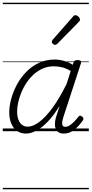

<svg xmlns="http://www.w3.org/2000/svg" viewBox="-20 -950 663 1390"><path d="M168 17Q131 17 104 -1.5Q77 -20 62 -54.5Q47 -89 47 -136Q47 -182 61 -234Q75 -286 102 -336.5Q129 -387 169 -428.5Q209 -470 261 -494.5Q313 -519 376 -519Q408 -519 442.5 -509.5Q477 -500 507 -481L512 -497Q516 -508 522.5 -511.5Q529 -515 542 -515Q560 -515 565 -508Q570 -501 565 -489L438 -100Q431 -77 430 -62Q429 -47 434.5 -39.5Q440 -32 452 -32Q469 -32 485.5 -43Q502 -54 518 -70.5Q534 -87 546 -103Q552 -111 558 -112.5Q564 -114 573 -107Q583 -101 584 -94Q585 -87 581 -80Q569 -62 548.5 -39Q528 -16 501 0.5Q474 17 442 17Q419 17 404.5 8Q390 -1 383.5 -17Q377 -33 377.5 -54Q378 -75 385 -100Q392 -120 398.5 -141.5Q405 -163 412 -184Q368 -113 325 -68.5Q282 -24 242.5 -3.5Q203 17 168 17ZM104 -141Q104 -109 113 -84.5Q122 -60 139 -46.5Q156 -33 181 -33Q219 -33 265 -67.5Q311 -102 361 -170.5Q411 -239 462 -342L492 -436Q456 -457 426.5 -463.5Q397 -470 369 -470Q319 -470 277 -448Q235 -426 203 -390.5Q171 -355 149 -311.5Q127 -268 115.5 -223.5Q104 -179 104 -141ZM378 -625Q372 -625 363.5 -632Q355 -639 355 -646Q355 -650 356.5 -654Q358 -658 362 -663L506 -827Q512 -835 516.5 -837.5Q521 -840 526 -840Q533 -840 541 -835Q549 -830 554 -822.5Q559 -815 559 -808Q559 -803 557.5 -799.5Q556 -796 551 -792L396 -634Q386 -625 378 -625ZM0 410H623V420H0ZM0 -20H623V0H0ZM0 -505H623V-500H0ZM0 -930H623V-920H0Z"/></svg>

Font: Playwrite DE LA Guides
Style: Regular
Weight: 400
Designer: Veronika Burian, José Scaglione
Foundry: TypeTogether
Version: Version 1.003